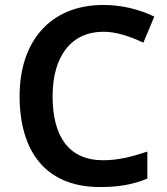

<svg xmlns="http://www.w3.org/2000/svg" viewBox="-20 -837 675 774"><path d="M397 -709C453 -709 508 -688 558 -665L602 -770C541 -800 469 -817 397 -817C179 -817 59 -666 59 -450C59 -228 163 -83 383 -83C460 -83 515 -93 574 -117V-226C512 -205 456 -191 396 -191C257 -191 192 -287 192 -449C192 -610 267 -709 397 -709Z"/></svg>

Font: Noto Sans Kannada UI SemiBold
Style: Regular
Weight: 600
Designer: Jelle Bosma - Monotype Design Team
Foundry: Monotype Imaging Inc.
Version: Version 2.005